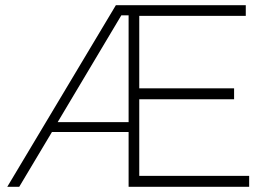

<svg xmlns="http://www.w3.org/2000/svg" viewBox="-20 -719 1041 739"><path d="M516 -42V-337H881V-379H516V-658H926V-699H426L8 0H54L180 -211H475V0H939V-42ZM202 -249 447 -660H475V-249Z"/></svg>

Font: Montserrat arm ExtraLight
Style: Regular
Weight: 275
Designer: Julieta Ulanovsky
Foundry: Julieta Ulanovsky
Version: Version 6.000;PS 006.000;hotconv 1.0.88;makeotf.lib2.5.64775